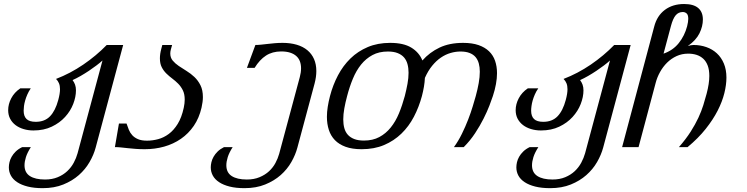

<svg xmlns="http://www.w3.org/2000/svg" viewBox="-20 -747 3794 975"><path d="M465.8 2.4Q456.1 39.1 434.8 75.9Q413.6 112.8 380.4 142.1Q347.2 171.4 301.5 189.9Q255.9 208.5 196.8 208.5Q153.3 208.5 121.1 200.4Q88.9 192.4 67.4 178.2Q45.9 164.1 35.4 144.8Q24.9 125.5 24.9 103Q24.9 90.8 28.1 76.9Q31.2 63 39.1 49.1Q46.9 35.2 59.8 22.5Q72.8 9.8 92.8 0H136.7Q118.7 28.3 111.6 51Q104.5 73.7 104.5 92.3Q104.5 129.4 131.8 147Q159.2 164.6 208.5 164.6Q245.1 164.6 273.2 152.8Q301.3 141.1 321.5 122.1Q341.8 103 354.5 79.3Q367.2 55.7 374 31.2L500.5 -439.9Q487.8 -428.2 469.7 -414.6Q451.7 -400.9 431.2 -387.2Q410.6 -373.5 389.4 -361.3Q368.2 -349.1 348.6 -340.3Q356.9 -329.1 361.3 -316.7Q365.7 -304.2 365.7 -288.1Q365.7 -254.9 351.8 -219Q337.9 -183.1 310.5 -153.1Q283.2 -123 242.9 -103.8Q202.6 -84.5 149.9 -84.5Q123 -84.5 99.6 -91.6Q76.2 -98.6 58.8 -111.8Q41.5 -125 31.5 -144Q21.5 -163.1 21.5 -187.5Q21.5 -218.3 37.1 -248Q52.7 -277.8 83 -298.3H136.2Q125.5 -282.7 118.7 -266.8Q111.8 -251 107.7 -236.3Q103.5 -221.7 101.8 -208.5Q100.1 -195.3 100.1 -185.1Q100.1 -156.7 114.7 -142.6Q129.4 -128.4 161.6 -128.4Q207 -128.4 234.1 -156.5Q261.2 -184.6 275.9 -239.3Q284.7 -272 284.7 -293.9Q284.7 -311.5 279.5 -324Q274.4 -336.4 264.6 -346.2Q336.9 -374 402.8 -418.9Q468.8 -463.9 522 -518.6H605.5Z M726.6 -32.7Q754.4 -32.7 783 -40.3Q811.5 -47.9 836.9 -66.7Q862.3 -85.4 882.3 -117.7Q902.3 -149.9 913.1 -199.7Q918 -222.2 918 -241.2Q918 -269 908.7 -288.1Q899.4 -307.1 885.3 -321.5Q871.1 -335.9 855 -347.9Q838.9 -359.9 824.7 -373.8Q810.5 -387.7 801.3 -405.8Q792 -423.8 792 -450.7Q792 -461.4 793.7 -473.6Q795.4 -485.8 799.3 -500L804.2 -518.6H854L847.7 -496.1Q844.7 -484.9 844.7 -475.6Q844.7 -454.1 856.9 -439.5Q869.1 -424.8 887.7 -412.1Q906.2 -399.4 927.5 -386.5Q948.7 -373.5 967.3 -356Q985.8 -338.4 998 -314Q1010.3 -289.6 1010.3 -253.9Q1010.3 -241.7 1008.5 -228.5Q1006.8 -215.3 1003.4 -200.2Q991.2 -147.5 964.1 -107.9Q937 -68.4 898.7 -42Q860.4 -15.6 813.5 -2.4Q766.6 10.7 714.8 10.7Q689.5 10.7 668.2 9Q647 7.3 628.7 5.4Q610.4 3.4 594.5 1.7Q578.6 0 563.5 0L584 -119.6H622.6Q627.9 -103.5 634.3 -87.9Q640.6 -72.3 651.9 -60.1Q663.1 -47.9 680.9 -40.3Q698.7 -32.7 726.6 -32.7Z M1161.6 0Q1143.6 28.3 1136.5 51Q1129.4 73.7 1129.4 92.3Q1129.4 129.4 1156.7 147Q1184.1 164.6 1233.4 164.6Q1270 164.6 1298.1 152.8Q1326.2 141.1 1346.2 122.6Q1366.2 104 1378.7 80.8Q1391.1 57.6 1397.5 34.7L1502.4 -355.5Q1508.8 -378.9 1508.8 -400.4Q1508.8 -419.9 1502.9 -435.5Q1497.1 -451.2 1484.6 -462.4Q1472.2 -473.6 1453.1 -479.7Q1434.1 -485.8 1407.7 -485.8Q1363.3 -485.8 1330.8 -464.8Q1298.3 -443.8 1272.9 -402.3H1233.9L1276.9 -518.6Q1291 -518.6 1306.4 -520.3Q1321.8 -522 1339.1 -523.9Q1356.4 -525.9 1375.2 -527.6Q1394 -529.3 1415 -529.3Q1455.1 -529.3 1487.1 -519.8Q1519 -510.3 1541 -491.9Q1563 -473.6 1574.7 -447Q1586.4 -420.4 1586.4 -386.2Q1586.4 -356.9 1577.6 -323.2L1490.2 2.4Q1480.5 39.1 1459.5 75.9Q1438.5 112.8 1405.3 142.1Q1372.1 171.4 1326.4 189.9Q1280.8 208.5 1221.7 208.5Q1178.2 208.5 1146.2 200.4Q1114.3 192.4 1092.8 178.2Q1071.3 164.1 1060.8 144.8Q1050.3 125.5 1050.3 103Q1050.3 90.8 1053.5 76.9Q1056.6 63 1064.5 49.1Q1072.3 35.2 1085.2 22.5Q1098.1 9.8 1117.7 0Z M2122.6 -259.3Q2107.4 -203.1 2081.8 -154.1Q2056.2 -105 2018.3 -68.4Q1980.5 -31.7 1930.4 -10.5Q1880.4 10.7 1816.4 10.7Q1768.6 10.7 1735.1 -1.5Q1701.7 -13.7 1680.7 -35.4Q1659.7 -57.1 1649.9 -87.4Q1640.1 -117.7 1640.1 -153.8Q1640.1 -178.2 1644.3 -204.6Q1648.4 -231 1655.8 -259.3Q1670.4 -315.4 1696.3 -364.5Q1722.2 -413.6 1759.8 -450.2Q1797.4 -486.8 1847.7 -508.1Q1897.9 -529.3 1961.4 -529.3Q2029.3 -529.3 2068.8 -505.1Q2108.4 -481 2125 -439.9Q2161.6 -481.4 2212.2 -505.4Q2262.7 -529.3 2331.5 -529.3Q2377.4 -529.3 2409.9 -518.1Q2442.4 -506.8 2463.4 -486.6Q2484.4 -466.3 2494.1 -438Q2503.9 -409.7 2503.9 -375.5Q2503.9 -349.1 2498.5 -319.8Q2493.2 -290.5 2482.9 -259.3Q2477.1 -241.2 2465.3 -210.7Q2453.6 -180.2 2435.5 -144.3Q2417.5 -108.4 2392.6 -70.6Q2367.7 -32.7 2335 0H2285.2Q2307.6 -30.8 2325.4 -67.1Q2343.3 -103.5 2357.2 -139.4Q2371.1 -175.3 2380.6 -207Q2390.1 -238.8 2396 -259.3Q2405.3 -293.5 2410.9 -324.7Q2416.5 -356 2416.5 -382.8Q2416.5 -405.8 2411.4 -424.8Q2406.2 -443.8 2394.8 -457.3Q2383.3 -470.7 2364.5 -478Q2345.7 -485.4 2318.4 -485.4Q2293.5 -485.4 2268.1 -478Q2242.7 -470.7 2219 -454.6Q2195.3 -438.5 2174.6 -413.1Q2153.8 -387.7 2137.7 -351.6Q2136.7 -329.6 2132.8 -306.6Q2128.9 -283.7 2122.6 -259.3ZM2035.6 -259.3Q2043.9 -292 2049.3 -321.5Q2054.7 -351.1 2054.7 -377.4Q2054.7 -401.4 2049.3 -421.4Q2043.9 -441.4 2031.5 -455.6Q2019 -469.7 1999 -477.5Q1979 -485.4 1949.7 -485.4Q1904.8 -485.4 1871.6 -467.5Q1838.4 -449.7 1813.7 -419.2Q1789.1 -388.7 1772 -347.4Q1754.9 -306.2 1742.7 -259.3Q1733.9 -226.6 1728.5 -196.5Q1723.1 -166.5 1723.1 -140.6Q1723.1 -116.2 1728.5 -96.4Q1733.9 -76.7 1746.3 -62.7Q1758.8 -48.8 1778.8 -41Q1798.8 -33.2 1828.1 -33.2Q1873 -33.2 1906.2 -51Q1939.5 -68.8 1964.1 -99.4Q1988.8 -129.9 2005.9 -171.1Q2022.9 -212.4 2035.6 -259.3Z M3043 2.4Q3033.2 39.1 3012 75.9Q2990.7 112.8 2957.5 142.1Q2924.3 171.4 2878.7 189.9Q2833 208.5 2773.9 208.5Q2730.5 208.5 2698.2 200.4Q2666 192.4 2644.5 178.2Q2623 164.1 2612.5 144.8Q2602.1 125.5 2602.1 103Q2602.1 90.8 2605.2 76.9Q2608.4 63 2616.2 49.1Q2624 35.2 2637 22.5Q2649.9 9.8 2669.9 0H2713.9Q2695.8 28.3 2688.7 51Q2681.6 73.7 2681.6 92.3Q2681.6 129.4 2709 147Q2736.3 164.6 2785.6 164.6Q2822.3 164.6 2850.3 152.8Q2878.4 141.1 2898.7 122.1Q2918.9 103 2931.6 79.3Q2944.3 55.7 2951.2 31.2L3077.6 -439.9Q3064.9 -428.2 3046.9 -414.6Q3028.8 -400.9 3008.3 -387.2Q2987.8 -373.5 2966.6 -361.3Q2945.3 -349.1 2925.8 -340.3Q2934.1 -329.1 2938.5 -316.7Q2942.9 -304.2 2942.9 -288.1Q2942.9 -254.9 2929 -219Q2915 -183.1 2887.7 -153.1Q2860.4 -123 2820.1 -103.8Q2779.8 -84.5 2727.1 -84.5Q2700.2 -84.5 2676.8 -91.6Q2653.3 -98.6 2636 -111.8Q2618.7 -125 2608.6 -144Q2598.6 -163.1 2598.6 -187.5Q2598.6 -218.3 2614.3 -248Q2629.9 -277.8 2660.2 -298.3H2713.4Q2702.6 -282.7 2695.8 -266.8Q2689 -251 2684.8 -236.3Q2680.7 -221.7 2679 -208.5Q2677.2 -195.3 2677.2 -185.1Q2677.2 -156.7 2691.9 -142.6Q2706.5 -128.4 2738.8 -128.4Q2784.2 -128.4 2811.3 -156.5Q2838.4 -184.6 2853 -239.3Q2861.8 -272 2861.8 -293.9Q2861.8 -311.5 2856.7 -324Q2851.6 -336.4 2841.8 -346.2Q2914.1 -374 2980 -418.9Q3045.9 -463.9 3099.1 -518.6H3182.6Z M3302.2 -612.3Q3316.4 -667 3356.2 -696.8Q3396 -726.6 3454.1 -726.6Q3502 -726.6 3525.6 -706.3Q3549.3 -686 3549.3 -647.9Q3549.3 -613.3 3532 -577.9Q3514.6 -542.5 3472.7 -513.2Q3479 -515.6 3487.3 -517.1Q3495.6 -518.6 3501.5 -518.6Q3536.6 -518.6 3567.1 -507.8Q3597.7 -497.1 3620.4 -476.1Q3643.1 -455.1 3656 -424.1Q3668.9 -393.1 3668.9 -353Q3668.9 -316.9 3658.4 -274.2Q3647.9 -231.4 3624.5 -185.5Q3601.1 -139.6 3563.5 -92.3Q3525.9 -44.9 3471.7 0H3427.7Q3463.4 -41 3487.1 -78.1Q3510.7 -115.2 3526.4 -148.9Q3542 -182.6 3551.5 -213.1Q3561 -243.7 3568.4 -271.5Q3582 -323.2 3582 -361.3Q3582 -392.1 3574 -413.6Q3565.9 -435.1 3551.5 -448.5Q3537.1 -461.9 3517.6 -468.3Q3498 -474.6 3474.6 -474.6Q3442.9 -474.6 3415.8 -462.2Q3388.7 -449.7 3367.7 -429Q3346.7 -408.2 3331.8 -381.3Q3316.9 -354.5 3309.6 -326.2L3222.7 0H3139.2ZM3469.2 -613.3Q3475.1 -636.7 3475.1 -651.4Q3475.1 -671.4 3466.8 -678.7Q3458.5 -686 3447.3 -686Q3425.3 -686 3411.1 -669.2Q3397 -652.3 3387.2 -615.2L3349.6 -474.6Q3397.5 -491.2 3427 -528.3Q3456.5 -565.4 3469.2 -613.3Z"/></svg>

Font: Arian Grqi
Style: Italic
Weight: 400
Italic angle: -15°
Designer: Ruben Hakobyan (Tarumian)
Foundry: Ruben Hakobyan (Tarumian)
Version: Version 1.002